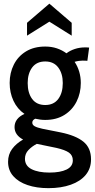

<svg xmlns="http://www.w3.org/2000/svg" viewBox="-20 -752 505 1023"><path d="M238 250.5Q175 250.5 126.5 234Q78 217.5 50.5 186.2Q23 155 23 110Q23 71 44.5 41.8Q66 12.5 103 -8.5Q81 -20 69.2 -36.8Q57.5 -53.5 57.5 -75Q57.5 -98 71 -115.8Q84.5 -133.5 110.5 -145Q72 -171.5 51.8 -214.8Q31.5 -258 31.5 -310Q31.5 -364 53.8 -408Q76 -452 118.5 -478Q161 -504 221 -504Q254.5 -504 282.8 -494.5Q311 -485 334 -468Q353 -482.5 378.5 -491Q404 -499.5 433.5 -499.5Q440 -499.5 445.2 -499.2Q450.5 -499 455 -498.5L445.5 -428Q440 -428.5 433.5 -428.8Q427 -429 419.5 -429Q412 -429 400.2 -427.5Q388.5 -426 377.5 -422.5Q393.5 -399 402 -370.2Q410.5 -341.5 410.5 -310Q410.5 -255.5 388 -210.8Q365.5 -166 323 -139.5Q280.5 -113 221 -113Q207 -113 193.8 -114.8Q180.5 -116.5 168 -119.5Q152 -112.5 152 -98.5Q152 -86.5 165 -79.2Q178 -72 205.5 -66L303.5 -46.5Q384 -30 424.5 3Q465 36 465 97Q465 145.5 436.8 179.8Q408.5 214 357.2 232.2Q306 250.5 238 250.5ZM243.5 167.5Q301.5 167.5 334.8 151.2Q368 135 368 102.5Q368 75.5 347.2 61Q326.5 46.5 280.5 36L176 14.5Q150 28 131.5 47.5Q113 67 113 94Q113 131.5 148.5 149.5Q184 167.5 243.5 167.5ZM221 -192.5Q266.5 -192.5 290.5 -224.8Q314.5 -257 314.5 -309.5Q314.5 -360 290.5 -392.2Q266.5 -424.5 221 -424.5Q175 -424.5 151.2 -392.2Q127.5 -360 127.5 -309.5Q127.5 -257 151.2 -224.8Q175 -192.5 221 -192.5ZM124 -562V-630.5L243 -732.5L362 -630.5V-562L243 -636.5Z"/></svg>

Font: Cabin SemiCondensedMedium
Style: Regular
Weight: 500
Width: 4
Designer: Pablo Impallari
Foundry: Pablo Impallari. http://www.impallari.com Igino Marini. http://www.ikern.com
Version: Version 3.001